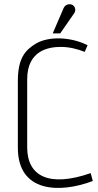

<svg xmlns="http://www.w3.org/2000/svg" viewBox="-20 -895 474 925"><path d="M111 -513C111 -654 217 -669 273 -669C313 -669 354 -659 388 -645L402 -677C326 -716 218 -723 153 -685C100 -653 66 -613 66 -504V-183C66 34 269 37 427 -23L417 -61C219 8 111 -44 111 -185ZM234 -734H270L338 -832C347 -845 343 -867 325 -873C309 -878 293 -871 286 -855Z"/></svg>

Font: Advent Pro
Style: Light
Weight: 300
Designer: Andreas Kalpakidis
Foundry: Andreas Kalpakidis
Version: Version 2.002 2007